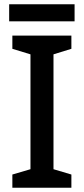

<svg xmlns="http://www.w3.org/2000/svg" viewBox="-20 -974 394 901"><path d="M315 -93H38V-155L123 -180V-719L38 -745V-807H315V-745L231 -719V-180L315 -155ZM330 -954V-874H23V-954Z"/></svg>

Font: Noto Sans Kannada UI Medium
Style: Regular
Weight: 500
Designer: Jelle Bosma - Monotype Design Team
Foundry: Monotype Imaging Inc.
Version: Version 2.005; ttfautohint (v1.8.4.7-5d5b)